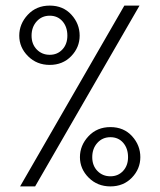

<svg xmlns="http://www.w3.org/2000/svg" viewBox="-20 -666 570 686"><path d="M220.7 -538.6Q220.7 -569.8 203.4 -589.8Q186 -609.9 157.7 -609.9Q129.4 -609.9 111.1 -589.6Q92.8 -569.3 92.8 -538.6Q92.8 -508.3 111.3 -489.3Q129.9 -470.2 157.7 -470.2Q185.1 -470.2 202.9 -489.3Q220.7 -508.3 220.7 -538.6ZM264.6 -538.6Q264.6 -496.6 234.4 -465.3Q204.1 -434.1 157.7 -434.1Q111.3 -434.1 80.1 -465.3Q48.8 -496.6 48.8 -538.6Q48.8 -580.6 79.3 -613.3Q109.9 -646 157.7 -646Q205.6 -646 235.1 -613.5Q264.6 -581.1 264.6 -538.6ZM437.5 -104.5Q437.5 -135.7 420.2 -155.8Q402.8 -175.8 374.5 -175.8Q346.2 -175.8 327.9 -155.5Q309.6 -135.3 309.6 -104.5Q309.6 -74.2 328.1 -55.2Q346.7 -36.1 374.5 -36.1Q401.9 -36.1 419.7 -55.2Q437.5 -74.2 437.5 -104.5ZM481.4 -104.5Q481.4 -62.5 451.2 -31.2Q420.9 0 374.5 0Q328.1 0 296.9 -31.2Q265.6 -62.5 265.6 -104.5Q265.6 -146.5 296.1 -179.2Q326.7 -211.9 374.5 -211.9Q422.4 -211.9 451.9 -179.4Q481.4 -147 481.4 -104.5ZM105.5 0H51.8L424.3 -646H478.5Z"/></svg>

Font: AzarMehrMonospaced
Style: SerifRegular
Weight: 1
Designer: Amin Abedi
Version: Version 1.00